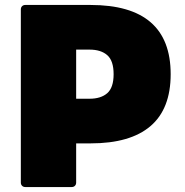

<svg xmlns="http://www.w3.org/2000/svg" viewBox="-20 -754 744 774"><path d="M82 0Q74 0 69 -5Q64 -10 64 -18V-716Q64 -724 69 -729Q74 -734 82 -734H345Q668 -734 668 -455Q668 -315 586.5 -245.5Q505 -176 345 -176H287V-18Q287 -10 282 -5Q277 0 269 0ZM287 -554V-356H341Q387 -356 412.5 -378.5Q438 -401 438 -455Q438 -509 412.5 -531.5Q387 -554 341 -554Z"/></svg>

Font: LINE Seed Sans TH App Heavy
Style: Regular
Weight: 900
Designer: Dalton Maag Ltd | Thai characters by Cadson Demak Co.,Ltd.
Foundry: Dalton Maag Ltd
Version: Version 1.003